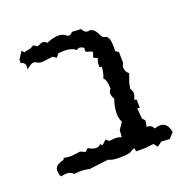

<svg xmlns="http://www.w3.org/2000/svg" viewBox="-91 -533 625 634"><g transform="rotate(-20 222.0 -216.0)"><path d="M255.4 -439Q261.7 -424.3 274.4 -424.3L281.2 -425.8Q292.5 -422.4 297.1 -416.5Q301.8 -410.6 304.4 -404.8Q307.1 -398.9 310.5 -393.8Q314 -388.7 322.8 -386.7Q336.4 -383.8 336.4 -344.7L335.9 -332L346.7 -325.2L347.2 -286.1Q342.3 -279.3 342.3 -270.5Q342.3 -258.3 354.5 -247.6L343.8 -218.3L339.8 -198.2Q346.2 -189.9 346.2 -180.2Q346.2 -170.4 339.8 -160.6L348.1 -157.2V-127.9L339.8 -129.9L342.8 -93.3L351.6 -83L348.1 -61.5H350.1Q365.7 -61.5 371.1 -47.4Q381.8 -51.3 391.1 -51.3Q417 -51.3 422.9 -16.1L405.8 2.4L377 0.5L360.4 12.7L349.6 -1L321.3 2.4H288.1L285.2 -10.3L265.1 0.5Q255.4 2.4 245.8 2.9Q236.3 3.4 227.5 3.4Q203.1 3.4 190.9 -3.4L123.5 4.9Q109.4 1 92.8 1L69.3 2.4Q62 -7.3 46.9 -7.3Q36.6 -7.3 27.8 -4.4L23.4 -9.8L21 -24.9Q21 -35.6 26.4 -40.8Q31.7 -45.9 37.8 -48.3Q43.9 -50.8 49.3 -52Q54.7 -53.2 54.7 -57.1L54.2 -59.6Q65.9 -56.2 82 -56.2L113.8 -60.1L130.4 -52.7L140.6 -62.5Q156.7 -53.2 168 -53.2Q178.2 -53.2 184.1 -60.5L190.9 -54.7L206.1 -68.8L216.3 -60.1L235.8 -62Q250 -62 259.3 -57.6L260.7 -81.5L276.9 -105.5Q270 -119.6 270 -135.7Q270 -159.7 279.3 -185.5Q272.5 -197.3 272.5 -206.1Q272.5 -213.9 279.3 -221.2Q278.8 -253.4 268.1 -259.8Q275.4 -275.9 276.9 -299.3L269.5 -298.8L269 -307.6Q269 -322.3 274.9 -329.6L260.3 -336.9L265.6 -352.5Q265.6 -356.9 262 -358.2Q258.3 -359.4 254.2 -360.1Q250 -360.8 246.3 -362.5Q242.7 -364.3 242.7 -369.6L244.1 -376.5Q236.3 -383.3 228.5 -383.3Q223.1 -383.3 218.8 -378.4Q204.6 -391.1 178.7 -391.1L156.7 -389.6L147.5 -377.4L135.3 -385.7L98.6 -380.9Q91.8 -380.9 87.9 -382.1Q84 -383.3 81.1 -384.8Q78.1 -386.2 75.7 -387.7Q73.2 -389.2 70.3 -389.2Q60.1 -389.2 43.5 -374.5L44.4 -383.8Q44.4 -399.4 29.3 -401.4V-413.6L45.9 -439.5L52.2 -431.2L76.7 -436.5L88.4 -442.9L100.6 -434.6L116.7 -441.4H125.5L135.3 -434.6Q158.7 -444.8 177.7 -444.8Q185.5 -444.8 190.4 -442.9Q195.3 -440.9 198.5 -438.7Q201.7 -436.5 204.3 -434.6Q207 -432.6 210 -432.6Q216.3 -432.6 223.6 -440.9Z"/></g></svg>

Font: Truetypewriter PolyglOTT
Style: Regular
Weight: 400
Designer: Sergey Beatoff a.k.a. Sam_T
Version: Version 3.76